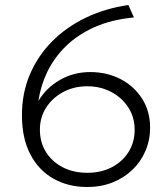

<svg xmlns="http://www.w3.org/2000/svg" viewBox="-20 -735 674 770"><path d="M330 15Q254 15 194.8 -18.2Q135.5 -51.5 101.8 -115.8Q68 -180 68 -273Q68 -361.5 99.8 -436.2Q131.5 -511 189 -569Q246.5 -627 324.5 -664.2Q402.5 -701.5 495 -715L517 -665Q426.5 -656.5 358.2 -625.8Q290 -595 243 -548.5Q196 -502 169.2 -445.8Q142.5 -389.5 134 -330Q165.5 -383 220.5 -414.5Q275.5 -446 342 -446Q409 -446 463.5 -417.8Q518 -389.5 550 -339.2Q582 -289 582 -223Q582 -173 563.2 -129.5Q544.5 -86 510.8 -53.8Q477 -21.5 431 -3.2Q385 15 330 15ZM330 -42Q385.5 -42 428.2 -64.2Q471 -86.5 495.5 -125.5Q520 -164.5 520 -215Q520 -264.5 494.8 -303.8Q469.5 -343 426.5 -366Q383.5 -389 330 -389Q276.5 -389 233.5 -366Q190.5 -343 165.2 -303.8Q140 -264.5 140 -215Q140 -164.5 164.2 -125.5Q188.5 -86.5 231.5 -64.2Q274.5 -42 330 -42Z"/></svg>

Font: Geologica Thin Roman Thin
Style: Regular
Weight: 250
Version: Version 1.010;gftools[0.9.28]